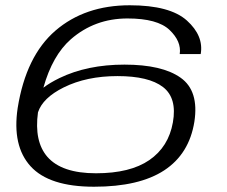

<svg xmlns="http://www.w3.org/2000/svg" viewBox="-20 -701 859 728"><path d="M336.5 7Q166.5 7 96 -70.5Q25.5 -148 47 -291.5Q78.5 -488.5 190.2 -584.8Q302 -681 472 -681Q624.5 -681 688.8 -623Q753 -565 741 -496H661.5Q668.5 -544 622.8 -587.5Q577 -631 463.5 -631Q339 -631 248.5 -552Q179 -491 144.5 -368.5Q169.5 -387.5 205.5 -405Q311 -456 452 -456Q595 -456 665 -406.2Q735 -356.5 717 -239.5Q697.5 -117.5 602.8 -55.2Q508 7 336.5 7ZM124 -275Q109 -165 159.5 -106.5Q214 -44 344 -44Q473.5 -44 546.2 -94Q619 -144 635.5 -236.8Q652 -329.5 598 -371Q544 -412.5 425.5 -412.5Q308 -412.5 221.5 -369.5Q142 -330 124 -275Z"/></svg>

Font: Anybody UltraExpanded Light
Style: Italic
Weight: 300
Width: 9
Italic angle: -10°
Designer: Tyler Finck
Foundry: Etcetera Type Company
Version: Version 1.010; ttfautohint (v1.8.3) -l 8 -r 50 -G 200 -x 14 